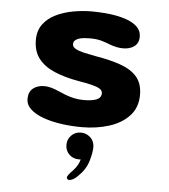

<svg xmlns="http://www.w3.org/2000/svg" viewBox="-52 -535 723 823"><g transform="rotate(5 309.5 -124.0)"><path d="M310.2 10.5Q266.1 10.5 223 4.5Q179.8 -1.5 144.8 -14Q109.7 -26.5 88.8 -45.5Q68 -64.5 68 -90.4Q68 -120.2 87 -135.5Q105.9 -150.8 135.8 -150.8Q148.2 -150.8 163.1 -147Q178 -143.2 194.9 -135.8Q210.8 -128.8 228.3 -121.8Q245.8 -114.9 265.8 -110.5Q285.8 -106 308.8 -106Q343.8 -106 363.6 -114.1Q383.4 -122.2 383.4 -141.8Q383.4 -153.4 371.3 -160.9Q359.2 -168.4 336 -174Q312.8 -179.7 279 -185.2Q218.1 -195.9 173.8 -215Q129.5 -234.1 105.5 -265.6Q81.6 -297.2 81.6 -345Q81.6 -385 101.7 -412.2Q121.8 -439.5 155.2 -456Q188.5 -472.5 229.3 -480Q270.2 -487.5 311.2 -487.5Q349.2 -487.5 386.9 -483Q424.6 -478.6 455.6 -468.3Q486.7 -458.1 505.4 -440.6Q524.1 -423.2 524.1 -396.8Q524.1 -369.5 505 -355.5Q485.9 -341.5 457.8 -341.5Q442.2 -341.5 428.2 -344.5Q414.2 -347.6 399.7 -352.8Q384.5 -359.2 363.2 -365.5Q341.8 -371.8 313.2 -371.8Q300.5 -371.8 287.9 -370.7Q275.2 -369.6 264.7 -366.2Q254.2 -362.8 248 -356.6Q241.8 -350.4 241.8 -340.4Q241.8 -329.2 254.9 -321.6Q268 -313.9 290.8 -308.5Q313.6 -303.2 343.3 -297.8Q404.2 -287.9 450.1 -271.9Q496 -255.9 521.5 -227Q546.9 -198 546.9 -149.2Q546.9 -94.2 513.8 -58.7Q480.7 -23.2 426.9 -6.4Q373.2 10.5 310.2 10.5ZM308.9 34Q332.4 34 349.8 50.2Q367.2 66.3 367.2 92.4Q367.2 113.8 356.6 150.9Q346 187.9 313 219.9Q302.2 230.9 292.7 235.8Q283.1 240.7 276.2 240.7Q271.1 240.7 268.2 237.5Q265.4 234.3 265.4 231.2Q265.4 226 272.2 217.2Q279 208.4 291.2 196.1Q301.2 185.3 307.9 173.3Q314.5 161.3 317.8 149Q315.9 149.1 313.4 149.1Q310.8 149.1 308.9 149.1Q284.4 149.1 267.9 132.6Q251.3 116.1 251.3 91.6Q251.3 67.6 267.9 50.8Q284.4 34 308.9 34Z"/></g></svg>

Font: Sono ExtraLight
Style: Regular
Weight: 200
Designer: Tyler Finck
Foundry: Tyler Finck
Version: Version 2.112